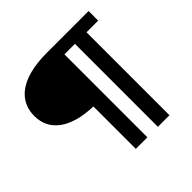

<svg xmlns="http://www.w3.org/2000/svg" viewBox="-237 -1003 1472 1472"><g transform="rotate(-45 499.5 -266.5)"><path d="M428.7 -224.6V235.4H554.2V-664.1H668V235.4H793.5V-664.1H919.9V-768.1H468.3C167.5 -768.1 56.2 -643.6 56.2 -493.7C56.2 -329.6 189.9 -231.4 428.7 -224.6Z"/></g></svg>

Font: Krona One
Style: Regular
Weight: 400
Designer: Yvonne Schüttler
Foundry: Yvonne Schüttler
Version: Version 1.002